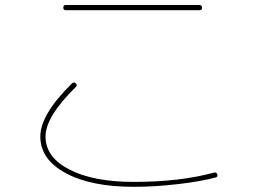

<svg xmlns="http://www.w3.org/2000/svg" viewBox="-20 -720 1040 760"><path d="M240.2 -679.7Q230.5 -679.7 230.5 -689.9Q230.5 -700.2 240.2 -700.2H769.5Q779.3 -700.2 779.8 -689.9Q780.3 -679.7 769.5 -679.7ZM509.8 19.5Q340.8 19.5 240.2 -34.7Q139.6 -88.9 139.6 -179.7Q139.6 -266.6 264.6 -389.6Q271.5 -397.5 280.3 -389.6Q287.1 -382.8 280.3 -376Q160.2 -257.8 160.2 -179.7Q160.2 -97.7 254.9 -48.8Q349.6 0 509.8 0Q693.4 0 828.1 -37.1Q836.9 -39.1 839.8 -30.3Q843.8 -20.5 834 -17.6Q776.4 -2 684.6 8.8Q592.8 19.5 509.8 19.5Z"/></svg>

Font: Rounded-X Mgen+ 1mn thin
Style: Regular
Weight: 100
Designer: [Source Han Sans]
Ryoko NISHIZUKA  (kana & ideographs); Paul D. Hunt (Latin, Greek & Cyrillic); Wenlong ZHANG  (bopomofo
Version: Version 1.059.20150602